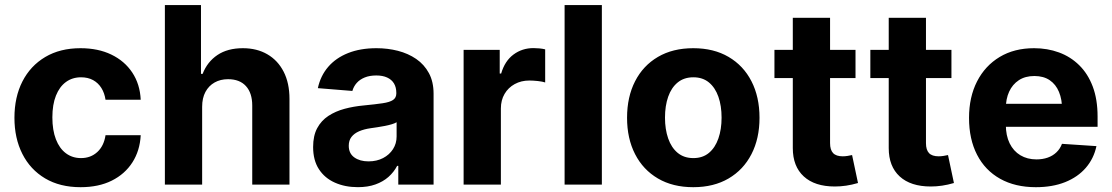

<svg xmlns="http://www.w3.org/2000/svg" viewBox="-20 -748 4504 778"><path d="M306.6 10.5Q222.9 10.5 162.7 -25.2Q102.6 -61 70.6 -124.4Q38.5 -187.7 38.5 -270.7Q38.5 -354.5 70.8 -417.9Q103.2 -481.3 163.3 -517Q223.4 -552.7 306.2 -552.7Q377.6 -552.7 431.2 -526.8Q484.9 -500.9 516 -454Q547.2 -407 550.2 -343.8H407.6Q403.6 -371 390.8 -391.5Q378 -412 357.2 -423.4Q336.4 -434.8 308.4 -434.8Q273.3 -434.8 247.3 -415.8Q221.2 -396.9 206.7 -360.5Q192.2 -324.2 192.2 -272.5Q192.2 -220.6 206.5 -183.6Q220.8 -146.6 247 -127Q273.1 -107.4 308.4 -107.4Q347.5 -107.4 374.3 -132Q401.1 -156.6 407.6 -200.2H550.2Q546.9 -137.5 516.5 -90Q486 -42.5 432.8 -16Q379.5 10.5 306.6 10.5Z M799.1 -315.2V0H648.1V-727.5H794.4V-448.8H801.1Q819.8 -497.2 860.9 -525Q902.1 -552.7 964.2 -552.7Q1021 -552.7 1063.4 -528Q1105.9 -503.3 1129.4 -457.4Q1153 -411.4 1153 -347.3V0H1002.1V-320.3Q1002.1 -371 976.6 -399.1Q951.2 -427.1 904 -427.1Q873.2 -427.1 849.6 -413.8Q825.9 -400.5 812.5 -375.6Q799.1 -350.8 799.1 -315.2Z M1430.1 10.4Q1378 10.4 1336.9 -8Q1295.7 -26.3 1272.3 -62.4Q1248.8 -98.5 1248.8 -152.3Q1248.8 -198 1265.3 -228.7Q1281.8 -259.4 1310.6 -278.3Q1339.5 -297.2 1376.2 -307.1Q1413 -317 1453.7 -320.7Q1501.2 -325.3 1530.2 -329.6Q1559.3 -333.9 1572.6 -342.9Q1585.9 -352 1585.9 -369.3V-371.7Q1585.9 -394.2 1576.4 -410Q1566.8 -425.7 1548.7 -433.9Q1530.6 -442.2 1504.9 -442.2Q1477.7 -442.2 1457.9 -434.1Q1438 -426 1425.5 -411.9Q1413 -397.8 1407.8 -379.5L1268 -390.8Q1278.6 -440.6 1309.8 -477Q1341 -513.3 1390.6 -533Q1440.1 -552.7 1505.5 -552.7Q1550.9 -552.7 1592.4 -542.1Q1633.9 -531.4 1666.5 -509.1Q1699.1 -486.7 1718 -451.7Q1736.9 -416.7 1736.9 -368.2V0H1593.9V-76H1589.3Q1576 -50.5 1554.1 -31.1Q1532.1 -11.7 1501.4 -0.7Q1470.6 10.4 1430.1 10.4ZM1473.2 -94.1Q1506.6 -94.1 1532.3 -107.5Q1557.9 -120.9 1572.5 -143.7Q1587.1 -166.5 1587.1 -194.9V-252.7Q1580.3 -248.4 1567.8 -244.6Q1555.3 -240.8 1539.9 -237.8Q1524.5 -234.8 1509.4 -232.5Q1494.3 -230.3 1482 -228.5Q1455.2 -224.7 1435.2 -216.1Q1415.2 -207.4 1404.2 -193.1Q1393.2 -178.8 1393.2 -157.4Q1393.2 -126.3 1415.7 -110.2Q1438.2 -94.1 1473.2 -94.1Z M1858.6 0V-545.9H2004.9V-450H2010.7Q2025.6 -501.1 2060.8 -527.1Q2096 -553.1 2141.6 -553.1Q2152.9 -553.1 2166 -551.9Q2179.1 -550.6 2189.1 -548V-413.9Q2178.5 -417.5 2159.7 -419.6Q2140.9 -421.7 2125 -421.7Q2091.9 -421.7 2065.6 -407.3Q2039.4 -392.9 2024.5 -367.4Q2009.6 -342 2009.6 -308.4V0Z M2418.8 -727.5V0H2267.8V-727.5Z M2789.1 10.5Q2706.2 10.5 2646 -24.8Q2585.8 -60.1 2553.4 -123.4Q2520.9 -186.7 2520.9 -270.7Q2520.9 -355.3 2553.4 -418.7Q2585.8 -482.1 2646 -517.4Q2706.2 -552.7 2789.1 -552.7Q2872.1 -552.7 2932.3 -517.4Q2992.5 -482.1 3025 -418.7Q3057.6 -355.3 3057.6 -270.7Q3057.6 -186.7 3025 -123.4Q2992.5 -60.1 2932.3 -24.8Q2872.1 10.5 2789.1 10.5ZM2789.6 -107.4Q2827.5 -107.4 2852.8 -128.6Q2878.1 -149.8 2891 -187Q2903.9 -224.1 2903.9 -271.3Q2903.9 -319.1 2891 -356Q2878.1 -392.8 2852.8 -413.8Q2827.5 -434.8 2789.6 -434.8Q2751.7 -434.8 2726 -413.8Q2700.4 -392.8 2687.5 -356Q2674.6 -319.1 2674.6 -271.3Q2674.6 -224.1 2687.5 -187Q2700.4 -149.8 2726 -128.6Q2751.7 -107.4 2789.6 -107.4Z M3446.6 -545.9V-431.8H3118.1V-545.9ZM3192.5 -675.8H3343.5V-168Q3343.5 -140.7 3355.8 -127.7Q3368.1 -114.6 3395 -114.6Q3403.6 -114.6 3414.4 -116.2Q3425.2 -117.8 3432.7 -119.7L3456.7 -6.4Q3431.8 0.9 3408.7 4.3Q3385.5 7.7 3362.9 7.7Q3281.4 7.7 3237 -33.1Q3192.5 -73.9 3192.5 -147.9Z M3835.3 -545.9V-431.8H3506.7V-545.9ZM3581.2 -675.8H3732.1V-168Q3732.1 -140.7 3744.4 -127.7Q3756.7 -114.6 3783.7 -114.6Q3792.3 -114.6 3803.1 -116.2Q3813.9 -117.8 3821.4 -119.7L3845.4 -6.4Q3820.5 0.9 3797.4 4.3Q3774.2 7.7 3751.6 7.7Q3670.1 7.7 3625.6 -33.1Q3581.2 -73.9 3581.2 -147.9Z M4177.3 10.5Q4093.5 10.5 4032.6 -23.6Q3971.7 -57.7 3939.2 -120.8Q3906.6 -183.9 3906.6 -270.3Q3906.6 -354.6 3939.1 -418.1Q3971.6 -481.6 4030.8 -517.2Q4089.9 -552.7 4170.1 -552.7Q4224.3 -552.7 4271.1 -535.5Q4318 -518.3 4353.1 -483.7Q4388.3 -449.2 4407.9 -397.3Q4427.5 -345.3 4427.5 -275.6V-234.2H3966.8V-327.5H4354.3L4283.8 -303.1Q4283.8 -344.9 4271.1 -375.5Q4258.4 -406.2 4233.4 -423.1Q4208.4 -440 4171.3 -440Q4134.2 -440 4108.4 -423Q4082.6 -406 4069.1 -376.5Q4055.7 -347.1 4055.7 -309V-243Q4055.7 -198.8 4071.1 -167.3Q4086.6 -135.7 4114.6 -118.9Q4142.7 -102.1 4179.7 -102.1Q4204.8 -102.1 4225.3 -109.3Q4245.9 -116.5 4260.7 -130.7Q4275.6 -144.8 4283.2 -165.2L4422.9 -155.9Q4412.2 -105.5 4379.8 -68Q4347.5 -30.6 4296.1 -10Q4244.8 10.5 4177.3 10.5Z"/></svg>

Font: Inter
Style: Regular
Weight: 400
Designer: Rasmus Andersson
Foundry: rsms
Version: Version 4.000;git-8c9346024